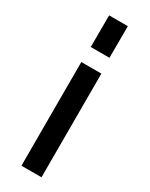

<svg xmlns="http://www.w3.org/2000/svg" viewBox="-206 -826 676 866"><g transform="rotate(30 132.0 -392.5)"><path d="M180.5 -620H83L83.5 -785H181ZM80 0V-540H184.5V0Z"/></g></svg>

Font: Manrope KiralyPet SmBd KiralyPet
Style: Regular
Weight: 600
Designer: Mikhail Sharanda
Foundry: Mikhail Sharanda
Version: Version 4.502